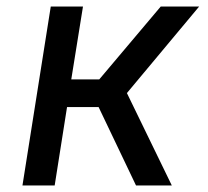

<svg xmlns="http://www.w3.org/2000/svg" viewBox="-20 -570 640 590"><path d="M49 0H148L186 -241H283L398 0H508L370 -284L592 -550H474L285 -326H199L235 -550H136Z"/></svg>

Font: JetBrains Mono Medium
Style: Italic
Weight: 436
Italic angle: -9°
Monospace: yes
Designer: Philipp Nurullin, Konstantin Bulenkov
Foundry: JetBrains
Version: Version 2.305